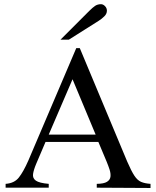

<svg xmlns="http://www.w3.org/2000/svg" viewBox="-20 -912 759 933"><path d="M711.4 1.5 450.2 0V-18.6Q484.9 -19 500 -28.6Q515.1 -38.1 516.8 -53.5Q518.6 -68.8 512.5 -87.9Q506.3 -106.9 498 -127Q488.3 -150.9 478 -174.6Q467.8 -198.2 458 -222.2H201.2Q189.9 -195.8 178.7 -169.4Q167.5 -143.1 156.2 -116.7Q143.6 -86.9 140.6 -66.4Q137.7 -45.9 154.3 -34.2Q170.9 -22.5 216.8 -18.6V0H7.3V-18.6Q49.8 -21.5 71.8 -49.6Q93.8 -77.6 117.7 -131.8L350.6 -678.2H367.7L598.1 -127Q618.2 -80.6 633.1 -58.1Q647.9 -35.6 665.8 -28.1Q683.6 -20.5 711.4 -18.6ZM216.8 -257.8H444.8L332.5 -526.9ZM499.5 -859.9Q499.5 -845.2 487.1 -832.8Q474.6 -820.3 459 -810.5L314.5 -719.2H273.9L413.1 -858.4Q430.7 -876 442.6 -883.8Q454.6 -891.6 470.7 -891.6Q481 -891.6 490.2 -882.3Q499.5 -873 499.5 -859.9Z"/></svg>

Font: Awami Nastaliq
Style: Regular
Weight: 400
Designer: Peter Martin, SIL International
Foundry: SIL International
Version: Version 3.100